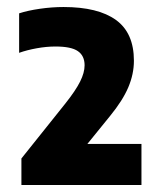

<svg xmlns="http://www.w3.org/2000/svg" viewBox="-20 -459 460 547"><path d="M383 -49V68H41V-7.5L166.5 -164.5Q195.5 -201 208.2 -226.5Q221 -252 221 -273Q221 -300 202 -313.2Q183 -326.5 138 -326.5Q112.5 -326.5 84.8 -321.5Q57 -316.5 34.5 -308.5V-421Q59 -429 93.5 -434Q128 -439 161 -439Q259.5 -439 310.5 -402Q361.5 -365 361.5 -286Q361.5 -248 345.5 -210.2Q329.5 -172.5 293.5 -128.5L229 -49Z"/></svg>

Font: Encode Sans Semi Condensed ExBd
Style: Regular
Weight: 800
Width: 4
Designer: Multiple Designers
Foundry: Impallari Type
Version: Version 2.000